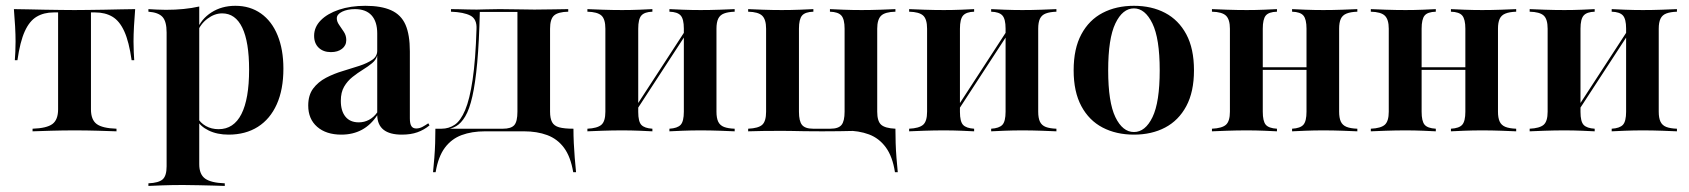

<svg xmlns="http://www.w3.org/2000/svg" viewBox="-20 -448 5763 655"><path d="M91.1 0V-8.9Q139.5 -10.5 158.9 -25Q178.2 -39.5 178.2 -75V-405.6H162.9Q129.8 -405.6 105.2 -391.1Q80.6 -376.6 64.5 -341.1Q48.4 -305.6 39.5 -242.7H30.6Q31.5 -254.8 32.3 -271Q33.1 -287.1 33.1 -306.5Q33.1 -329 31.5 -358.5Q29.8 -387.9 27.4 -416.9Q49.2 -416.9 76.2 -416.1Q103.2 -415.3 131.9 -414.9Q160.5 -414.5 187.1 -414.1Q213.7 -413.7 233.9 -413.7Q254 -413.7 280.6 -414.1Q307.3 -414.5 335.9 -414.9Q364.5 -415.3 391.9 -416.1Q419.4 -416.9 441.1 -416.9Q438.7 -387.9 437.1 -358.5Q435.5 -329 435.5 -306.5Q435.5 -287.1 436.3 -271Q437.1 -254.8 437.9 -242.7H429Q420.2 -305.6 404 -341.1Q387.9 -376.6 363.3 -391.1Q338.7 -405.6 304.8 -405.6H290.3V-75Q290.3 -39.5 309.7 -25Q329 -10.5 377.4 -8.9V0Q355.6 -0.8 314.9 -2Q274.2 -3.2 234.7 -3.2Q195.2 -3.2 154 -2Q112.9 -0.8 91.1 0Z M486.3 186.3V177.4Q521.8 175.8 535.1 163.7Q548.4 151.6 548.4 119.4V-337.1Q548.4 -375 534.3 -390.3Q520.2 -405.6 486.3 -408.1V-416.9Q501.6 -416.1 515.7 -415.3Q529.8 -414.5 546 -414.5Q609.7 -414.5 659.7 -425.8V112.1Q659.7 146.8 679.8 161.3Q700 175.8 746.8 177.4V186.3Q732.3 185.5 708.9 185.1Q685.5 184.7 658.5 183.9Q631.5 183.1 604.8 183.1Q566.9 183.1 534.7 184.3Q502.4 185.5 486.3 186.3ZM759.7 11.3Q721 11.3 691.9 -2.8Q662.9 -16.9 651.6 -39.5L653.2 -47.6Q662.9 -29 682.3 -18.1Q701.6 -7.3 725.8 -7.3Q777.4 -7.3 803.6 -58.9Q829.8 -110.5 829.8 -210.5Q829.8 -304.8 806.5 -353.6Q783.1 -402.4 737.9 -402.4Q712.1 -402.4 687.9 -384.3Q663.7 -366.1 653.2 -337.9L651.6 -345.2Q666.1 -383.1 701.2 -405.6Q736.3 -428.2 783.1 -428.2Q833.1 -428.2 870.2 -402Q907.3 -375.8 927 -327.4Q946.8 -279 946.8 -213.7Q946.8 -142.7 924.2 -92.3Q901.6 -41.9 859.7 -15.3Q817.7 11.3 759.7 11.3Z M1144.4 11.3Q1092.7 11.3 1062.1 -15.3Q1031.5 -41.9 1031.5 -87.9Q1031.5 -123.4 1048.4 -146Q1065.3 -168.5 1092.3 -182.7Q1119.4 -196.8 1149.2 -205.6Q1179 -214.5 1206 -223.4Q1233.1 -232.3 1250 -244Q1266.9 -255.6 1266.9 -275V-333.9Q1266.9 -374.2 1247.6 -395.6Q1228.2 -416.9 1191.1 -416.9Q1165.3 -416.9 1147.2 -408.1Q1129 -399.2 1129 -385.5Q1129 -374.2 1137.1 -362.9Q1145.2 -351.6 1153.2 -339.1Q1161.3 -326.6 1161.3 -311.3Q1161.3 -292.7 1146.8 -281.5Q1132.3 -270.2 1108.9 -270.2Q1083.1 -270.2 1067.3 -285.1Q1051.6 -300 1051.6 -325.8Q1051.6 -355.6 1074.2 -378.6Q1096.8 -401.6 1136.3 -414.9Q1175.8 -428.2 1226.6 -428.2Q1280.6 -428.2 1314.5 -412.9Q1348.4 -397.6 1363.3 -363.7Q1378.2 -329.8 1378.2 -272.6V-44.4Q1378.2 -25.8 1383.5 -17.7Q1388.7 -9.7 1400 -9.7Q1410.5 -9.7 1420.6 -14.9Q1430.6 -20.2 1441.1 -27.4L1445.2 -20.2Q1426.6 -4.8 1404 3.2Q1381.5 11.3 1350.8 11.3Q1268.5 11.3 1266.9 -54.8Q1245.2 -21.8 1214.5 -5.2Q1183.9 11.3 1144.4 11.3ZM1204 -30.6Q1222.6 -30.6 1238.7 -39.1Q1254.8 -47.6 1266.9 -64.5V-258.9Q1262.9 -243.5 1249.2 -232.3Q1235.5 -221 1217.7 -210.1Q1200 -199.2 1182.7 -185.5Q1165.3 -171.8 1154 -152.4Q1142.7 -133.1 1142.7 -104Q1142.7 -69.4 1158.5 -50Q1174.2 -30.6 1204 -30.6Z M1457.3 139.5Q1459.7 115.3 1461.7 90.3Q1463.7 65.3 1464.5 40.3Q1465.3 15.3 1465.3 -8.9H1696Q1723.4 -8.9 1734.3 -21Q1745.2 -33.1 1745.2 -66.9V-408.1L1746.8 -407.3H1613.7L1616.9 -408.1Q1614.5 -305.6 1608.1 -234.7Q1601.6 -163.7 1591.5 -119.4Q1581.5 -75 1567.3 -51.2Q1553.2 -27.4 1536.3 -17.7Q1519.4 -8.1 1500.8 -6.5L1486.3 -8.9Q1511.3 -8.9 1531.5 -22.6Q1551.6 -36.3 1566.9 -72.6Q1582.3 -108.9 1592.3 -176.2Q1602.4 -243.5 1605.6 -349.2Q1607.3 -383.1 1584.7 -394.8Q1562.1 -406.5 1518.5 -408.1V-416.9Q1530.6 -416.9 1545.6 -416.5Q1560.5 -416.1 1576.6 -415.7Q1592.7 -415.3 1606.5 -415.3Q1621 -415.3 1638.3 -416.1Q1655.6 -416.9 1684.7 -416.9Q1721 -416.9 1748 -416.1Q1775 -415.3 1803.2 -415.3Q1834.7 -415.3 1868.1 -416.1Q1901.6 -416.9 1918.5 -416.9V-408.1Q1883.9 -407.3 1870.2 -395.2Q1856.5 -383.1 1856.5 -350V-66.9Q1856.5 -44.4 1863.3 -31.5Q1870.2 -18.5 1887.5 -13.7Q1904.8 -8.9 1936.3 -8.9Q1936.3 15.3 1937.5 40.3Q1938.7 65.3 1940.7 90.3Q1942.7 115.3 1945.2 139.5H1935.5Q1926.6 86.3 1904 56Q1881.5 25.8 1846.8 12.9Q1812.1 0 1767.7 0H1634.7Q1589.5 0 1554.8 12.9Q1520.2 25.8 1497.6 56Q1475 86.3 1466.1 139.5Z M2263.7 0V-8.9Q2291.1 -10.5 2302 -22.2Q2312.9 -33.9 2312.9 -66.9V-350.8Q2312.9 -383.1 2302 -395.2Q2291.1 -407.3 2263.7 -408.1V-416.9Q2279 -416.1 2308.9 -414.9Q2338.7 -413.7 2370.2 -413.7Q2402.4 -413.7 2435.9 -414.9Q2469.4 -416.1 2486.3 -416.9V-408.1Q2463.7 -407.3 2450 -402Q2436.3 -396.8 2430.2 -384.3Q2424.2 -371.8 2424.2 -350V-66.9Q2424.2 -45.2 2430.2 -32.7Q2436.3 -20.2 2450 -14.9Q2463.7 -9.7 2486.3 -8.9V0Q2469.4 -0.8 2435.9 -2Q2402.4 -3.2 2370.2 -3.2Q2338.7 -3.2 2308.9 -2Q2279 -0.8 2263.7 0ZM1983.9 0V-8.9Q2017.7 -10.5 2031.5 -22.2Q2045.2 -33.9 2045.2 -66.9V-350Q2045.2 -383.1 2031.5 -395.2Q2017.7 -407.3 1983.9 -408.1V-416.9Q2000.8 -416.1 2035.1 -414.9Q2069.4 -413.7 2102.4 -413.7Q2133.1 -413.7 2162.1 -414.9Q2191.1 -416.1 2205.6 -416.9V-408.1Q2179 -407.3 2168.1 -395.2Q2157.3 -383.1 2157.3 -350V-66.1Q2157.3 -33.1 2168.1 -21.8Q2179 -10.5 2205.6 -8.9V0Q2191.1 -0.8 2162.1 -2Q2133.1 -3.2 2102.4 -3.2Q2069.4 -3.2 2035.1 -2Q2000.8 -0.8 1983.9 0ZM2147.6 -66.1 2141.1 -71.8 2322.6 -350.8 2329 -344.4Z M3033.1 139.5Q3025 86.3 3002 54.8Q2979 23.4 2944.4 10.5Q2909.7 -2.4 2865.3 -2.4L2933.9 -10.5L3025.8 -8.9H3034.7Q3034.7 15.3 3035.5 40.3Q3036.3 65.3 3038.3 90.3Q3040.3 115.3 3042.7 139.5ZM2532.3 0V-8.9Q2567.7 -10.5 2580.6 -22.6Q2593.5 -34.7 2593.5 -66.9V-350Q2593.5 -381.5 2580.2 -394.4Q2566.9 -407.3 2532.3 -408.1V-416.9Q2548.4 -416.1 2581.5 -414.9Q2614.5 -413.7 2646.8 -413.7Q2679 -413.7 2709.3 -414.9Q2739.5 -416.1 2754.8 -416.9V-408.1Q2726.6 -407.3 2716.1 -394.8Q2705.6 -382.3 2705.6 -350V-66.9Q2705.6 -34.7 2716.1 -21.8Q2726.6 -8.9 2754 -8.9H2812.9Q2840.3 -8.9 2850.8 -21.8Q2861.3 -34.7 2861.3 -66.9V-350Q2861.3 -382.3 2850.4 -394.8Q2839.5 -407.3 2811.3 -408.1V-416.9Q2826.6 -416.1 2856.9 -414.9Q2887.1 -413.7 2919.4 -413.7Q2950.8 -413.7 2984.3 -414.9Q3017.7 -416.1 3034.7 -416.9V-408.1Q2999.2 -407.3 2985.9 -394.4Q2972.6 -381.5 2972.6 -350V-66.9Q2972.6 -34.7 2985.9 -22.6Q2999.2 -10.5 3034.7 -8.9V0Q3016.9 -0.8 2983.9 -1.2Q2950.8 -1.6 2919.4 -1.6Q2902.4 -1.6 2884.7 -1.2Q2866.9 -0.8 2843.5 -0.4Q2820.2 0 2784.7 0Q2748.4 0 2724.2 -0.4Q2700 -0.8 2682.7 -1.2Q2665.3 -1.6 2646.8 -1.6Q2616.1 -1.6 2582.7 -1.2Q2549.2 -0.8 2532.3 0Z M3361.3 0V-8.9Q3388.7 -10.5 3399.6 -22.2Q3410.5 -33.9 3410.5 -66.9V-350.8Q3410.5 -383.1 3399.6 -395.2Q3388.7 -407.3 3361.3 -408.1V-416.9Q3376.6 -416.1 3406.5 -414.9Q3436.3 -413.7 3467.7 -413.7Q3500 -413.7 3533.5 -414.9Q3566.9 -416.1 3583.9 -416.9V-408.1Q3561.3 -407.3 3547.6 -402Q3533.9 -396.8 3527.8 -384.3Q3521.8 -371.8 3521.8 -350V-66.9Q3521.8 -45.2 3527.8 -32.7Q3533.9 -20.2 3547.6 -14.9Q3561.3 -9.7 3583.9 -8.9V0Q3566.9 -0.8 3533.5 -2Q3500 -3.2 3467.7 -3.2Q3436.3 -3.2 3406.5 -2Q3376.6 -0.8 3361.3 0ZM3081.5 0V-8.9Q3115.3 -10.5 3129 -22.2Q3142.7 -33.9 3142.7 -66.9V-350Q3142.7 -383.1 3129 -395.2Q3115.3 -407.3 3081.5 -408.1V-416.9Q3098.4 -416.1 3132.7 -414.9Q3166.9 -413.7 3200 -413.7Q3230.6 -413.7 3259.7 -414.9Q3288.7 -416.1 3303.2 -416.9V-408.1Q3276.6 -407.3 3265.7 -395.2Q3254.8 -383.1 3254.8 -350V-66.1Q3254.8 -33.1 3265.7 -21.8Q3276.6 -10.5 3303.2 -8.9V0Q3288.7 -0.8 3259.7 -2Q3230.6 -3.2 3200 -3.2Q3166.9 -3.2 3132.7 -2Q3098.4 -0.8 3081.5 0ZM3245.2 -66.1 3238.7 -71.8 3420.2 -350.8 3426.6 -344.4Z M3848.4 11.3Q3787.9 11.3 3741.5 -12.9Q3695.2 -37.1 3669 -85.9Q3642.7 -134.7 3642.7 -208.1Q3642.7 -282.3 3669 -331Q3695.2 -379.8 3741.5 -404Q3787.9 -428.2 3848.4 -428.2Q3908.9 -428.2 3954.8 -404Q4000.8 -379.8 4027 -331Q4053.2 -282.3 4053.2 -208.1Q4053.2 -134.7 4027 -85.9Q4000.8 -37.1 3954.8 -12.9Q3908.9 11.3 3848.4 11.3ZM3848.4 2.4Q3887.1 2.4 3911.7 -48.4Q3936.3 -99.2 3936.3 -208.1Q3936.3 -316.9 3911.3 -368.1Q3886.3 -419.4 3848.4 -419.4Q3809.7 -419.4 3785.1 -368.1Q3760.5 -316.9 3760.5 -208.1Q3760.5 -99.2 3785.1 -48.4Q3809.7 2.4 3848.4 2.4Z M4387.9 0V-8.9Q4416.1 -10.5 4426.6 -22.6Q4437.1 -34.7 4437.1 -66.9V-350Q4437.1 -382.3 4426.6 -394.8Q4416.1 -407.3 4387.9 -408.1V-416.9Q4403.2 -416.1 4433.1 -414.9Q4462.9 -413.7 4494.4 -413.7Q4526.6 -413.7 4560.1 -414.9Q4593.5 -416.1 4610.5 -416.9V-408.1Q4587.1 -407.3 4573.4 -401.6Q4559.7 -396 4554 -383.5Q4548.4 -371 4548.4 -350V-66.9Q4548.4 -46 4554 -33.5Q4559.7 -21 4573.4 -15.3Q4587.1 -9.7 4610.5 -8.9V0Q4593.5 -0.8 4560.1 -2Q4526.6 -3.2 4494.4 -3.2Q4462.9 -3.2 4433.1 -2Q4403.2 -0.8 4387.9 0ZM4114.5 0V-8.9Q4149.2 -10.5 4162.5 -22.6Q4175.8 -34.7 4175.8 -66.9V-350Q4175.8 -381.5 4162.5 -394.4Q4149.2 -407.3 4114.5 -408.1V-416.9Q4131.5 -416.1 4165.7 -414.9Q4200 -413.7 4233.1 -413.7Q4263.7 -413.7 4292.7 -414.9Q4321.8 -416.1 4336.3 -416.9V-408.1Q4308.1 -407.3 4298 -394.8Q4287.9 -382.3 4287.9 -350V-66.9Q4287.9 -34.7 4298 -22.6Q4308.1 -10.5 4336.3 -8.9V0Q4321.8 -0.8 4292.7 -2Q4263.7 -3.2 4233.1 -3.2Q4200 -3.2 4165.7 -2Q4131.5 -0.8 4114.5 0ZM4243.5 -209.7V-218.5H4480.6V-209.7Z M4929.8 0V-8.9Q4958.1 -10.5 4968.5 -22.6Q4979 -34.7 4979 -66.9V-350Q4979 -382.3 4968.5 -394.8Q4958.1 -407.3 4929.8 -408.1V-416.9Q4945.2 -416.1 4975 -414.9Q5004.8 -413.7 5036.3 -413.7Q5068.5 -413.7 5102 -414.9Q5135.5 -416.1 5152.4 -416.9V-408.1Q5129 -407.3 5115.3 -401.6Q5101.6 -396 5096 -383.5Q5090.3 -371 5090.3 -350V-66.9Q5090.3 -46 5096 -33.5Q5101.6 -21 5115.3 -15.3Q5129 -9.7 5152.4 -8.9V0Q5135.5 -0.8 5102 -2Q5068.5 -3.2 5036.3 -3.2Q5004.8 -3.2 4975 -2Q4945.2 -0.8 4929.8 0ZM4656.5 0V-8.9Q4691.1 -10.5 4704.4 -22.6Q4717.7 -34.7 4717.7 -66.9V-350Q4717.7 -381.5 4704.4 -394.4Q4691.1 -407.3 4656.5 -408.1V-416.9Q4673.4 -416.1 4707.7 -414.9Q4741.9 -413.7 4775 -413.7Q4805.6 -413.7 4834.7 -414.9Q4863.7 -416.1 4878.2 -416.9V-408.1Q4850 -407.3 4839.9 -394.8Q4829.8 -382.3 4829.8 -350V-66.9Q4829.8 -34.7 4839.9 -22.6Q4850 -10.5 4878.2 -8.9V0Q4863.7 -0.8 4834.7 -2Q4805.6 -3.2 4775 -3.2Q4741.9 -3.2 4707.7 -2Q4673.4 -0.8 4656.5 0ZM4785.5 -209.7V-218.5H5022.6V-209.7Z M5478.2 0V-8.9Q5505.6 -10.5 5516.5 -22.2Q5527.4 -33.9 5527.4 -66.9V-350.8Q5527.4 -383.1 5516.5 -395.2Q5505.6 -407.3 5478.2 -408.1V-416.9Q5493.5 -416.1 5523.4 -414.9Q5553.2 -413.7 5584.7 -413.7Q5616.9 -413.7 5650.4 -414.9Q5683.9 -416.1 5700.8 -416.9V-408.1Q5678.2 -407.3 5664.5 -402Q5650.8 -396.8 5644.8 -384.3Q5638.7 -371.8 5638.7 -350V-66.9Q5638.7 -45.2 5644.8 -32.7Q5650.8 -20.2 5664.5 -14.9Q5678.2 -9.7 5700.8 -8.9V0Q5683.9 -0.8 5650.4 -2Q5616.9 -3.2 5584.7 -3.2Q5553.2 -3.2 5523.4 -2Q5493.5 -0.8 5478.2 0ZM5198.4 0V-8.9Q5232.3 -10.5 5246 -22.2Q5259.7 -33.9 5259.7 -66.9V-350Q5259.7 -383.1 5246 -395.2Q5232.3 -407.3 5198.4 -408.1V-416.9Q5215.3 -416.1 5249.6 -414.9Q5283.9 -413.7 5316.9 -413.7Q5347.6 -413.7 5376.6 -414.9Q5405.6 -416.1 5420.2 -416.9V-408.1Q5393.5 -407.3 5382.7 -395.2Q5371.8 -383.1 5371.8 -350V-66.1Q5371.8 -33.1 5382.7 -21.8Q5393.5 -10.5 5420.2 -8.9V0Q5405.6 -0.8 5376.6 -2Q5347.6 -3.2 5316.9 -3.2Q5283.9 -3.2 5249.6 -2Q5215.3 -0.8 5198.4 0ZM5362.1 -66.1 5355.6 -71.8 5537.1 -350.8 5543.5 -344.4Z"/></svg>

Font: Playfair 144pt
Style: Bold
Weight: 700
Version: Version 2.001;gftools[0.9.30]